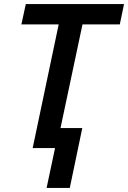

<svg xmlns="http://www.w3.org/2000/svg" viewBox="-20 -734 635 952"><path d="M211 198 253 0H142L271 -613H86L108 -714H595L574 -613H389L280 -99H388L326 198Z"/></svg>

Font: Noto Sans UI Medium
Style: Italic
Weight: 500
Italic angle: -12°
Designer: Monotype Design Team
Foundry: Monotype Imaging Inc.
Version: Version 1.901